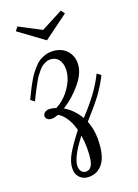

<svg xmlns="http://www.w3.org/2000/svg" viewBox="-160 -640 686 955"><g transform="rotate(-20 182.5 -162.5)"><path d="M279.8 -300.8Q279.8 -252.4 236.6 -199.7Q193.4 -147 138.2 -112.8Q185.1 -85 214.8 -34.2Q303.7 -127.9 345.2 -210L350.1 -220.2L370.1 -205.1L365.2 -194.8Q356 -176.8 344 -157.5Q332 -138.2 322.8 -124.8Q313.5 -111.3 297.4 -91.6Q281.2 -71.8 274.2 -63.5Q267.1 -55.2 248.8 -34.4Q230.5 -13.7 227.1 -9.8Q245.1 35.2 245.1 85Q245.1 170.4 216.8 210.2Q188.5 250 140.1 250Q111.8 250 93.5 232.2Q75.2 214.4 75.2 185.1Q75.2 149.9 98.1 109.9Q121.1 69.8 167 11.2Q155.3 -32.2 135.7 -58.8Q116.2 -85.4 99.1 -92.8Q78.1 -85 66.9 -85Q51.3 -85 42.7 -92Q34.2 -99.1 34.2 -108.9Q34.2 -119.6 43.5 -127.2Q52.7 -134.8 68.8 -134.8Q81.1 -134.8 104 -127.9Q150.9 -152.3 182.9 -200.2Q214.8 -248 214.8 -294.9Q214.8 -326.2 199.2 -345.7Q183.6 -365.2 154.8 -365.2Q143.6 -365.2 132.1 -360.1Q120.6 -355 112.1 -348.9Q103.5 -342.8 92.5 -329.3Q81.5 -315.9 75.4 -307.4Q69.3 -298.8 58.8 -279.8Q48.3 -260.7 44.4 -253.2Q40.5 -245.6 29.8 -225.1L15.1 -194.8L-4.9 -210L9.8 -240.2Q20 -260.7 24.9 -270.3Q29.8 -279.8 41.7 -300.3Q53.7 -320.8 62 -331.3Q70.3 -341.8 84 -357.2Q97.7 -372.6 110.4 -380.4Q123 -388.2 139.9 -394Q156.7 -399.9 174.8 -399.9Q223.1 -399.9 251.5 -372.1Q279.8 -344.2 279.8 -300.8ZM179.2 109.9Q179.2 79.1 173.8 43.9Q103 134.3 103 182.1Q103 197.8 111.8 209Q120.6 220.2 134.8 220.2Q144 220.2 150.9 216.8Q157.7 213.4 164.8 202.9Q171.9 192.4 175.5 168.9Q179.2 145.5 179.2 109.9ZM174.8 -460 44.9 -555.2 60.1 -575.2 174.8 -515.1 290 -575.2 304.7 -555.2Z"/></g></svg>

Font: Rochester
Style: Regular
Weight: 400
Designer: Gillian Fisher
Foundry: Font Diner, Inc DBA Sideshow
Version: Version 1.005